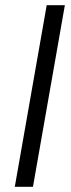

<svg xmlns="http://www.w3.org/2000/svg" viewBox="-20 -720 274 740"><path d="M37 0 160 -700H230L107 0Z"/></svg>

Font: DM Sans 11pt Light
Style: Italic
Weight: 300
Italic angle: -10°
Version: Version 4.004;gftools[0.9.30]